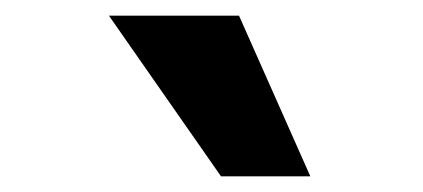

<svg xmlns="http://www.w3.org/2000/svg" viewBox="-20 -782 540 245"><path d="M262 -557 119 -762H285L376 -557Z"/></svg>

Font: Mulish ExtraLight Black
Style: Italic
Weight: 900
Italic angle: -9°
Version: Version 3.603